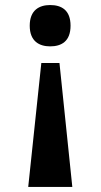

<svg xmlns="http://www.w3.org/2000/svg" viewBox="-20 -562 399 762"><path d="M179 -542C136 -542 98 -522 98 -460C98 -398 136 -378 179 -378C224 -378 260 -398 260 -460C260 -522 224 -542 179 -542ZM216 -312H144L92 180H267Z"/></svg>

Font: Noto Serif Georgian Bold
Style: Regular
Weight: 700
Designer: Monotype Design Team, Akaki Razmadze
Foundry: Google LLC
Version: Version 2.003